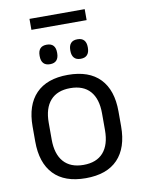

<svg xmlns="http://www.w3.org/2000/svg" viewBox="-90 -866 700 940"><g transform="rotate(-10 260.0 -396.0)"><path d="M123 -749V-803.5H397.5V-749ZM260 12.5Q155 12.5 100.8 -44.2Q46.5 -101 46.5 -207.5V-282Q46.5 -388 101 -444.5Q155.5 -501 260 -501Q365 -501 419.2 -444.5Q473.5 -388 473.5 -282V-207.5Q473.5 -101 419.2 -44.2Q365 12.5 260 12.5ZM260 -53.5Q325 -53.5 358.8 -92Q392.5 -130.5 392.5 -203V-286.5Q392.5 -358.5 358.8 -396.8Q325 -435 260 -435Q195.5 -435 161.5 -396.8Q127.5 -358.5 127.5 -286.5V-203Q127.5 -130.5 161.5 -92Q195.5 -53.5 260 -53.5ZM184 -567.5Q162 -567.5 151.2 -579.8Q140.5 -592 140.5 -614.5V-618Q140.5 -640.5 151.2 -652.5Q162 -664.5 184 -664.5Q206 -664.5 216.8 -652.5Q227.5 -640.5 227.5 -618V-614.5Q227.5 -592 216.8 -579.8Q206 -567.5 184 -567.5ZM336.5 -567.5Q314.5 -567.5 303.8 -579.8Q293 -592 293 -614.5V-618Q293 -640.5 303.8 -652.5Q314.5 -664.5 336.5 -664.5Q358.5 -664.5 369.2 -652.5Q380 -640.5 380 -618V-614.5Q380 -592 369.2 -579.8Q358.5 -567.5 336.5 -567.5Z"/></g></svg>

Font: Anek Latin
Style: Regular
Weight: 400
Designer: Yesha Goshar
Foundry: Ek Type
Version: Version 1.003